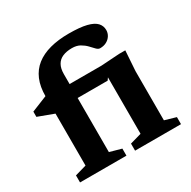

<svg xmlns="http://www.w3.org/2000/svg" viewBox="-163 -893 1042 1050"><g transform="rotate(-30 357.5 -368.0)"><path d="M458.5 -406.5H178L121.5 -393L22 -430V-463L129.5 -506.5L199.5 -494.5H470L585.5 -502H625L616.5 -375.5V-65L687 -44.5V0H397V-44.5L469 -65V-421.5ZM269 -65 342.5 -44.5V0H49.5V-44.5L121.5 -65V-502Q121.5 -562.5 140.2 -606.8Q159 -651 195.2 -679.5Q231.5 -708 283.8 -722Q336 -736 402.5 -736Q472.5 -736 513.8 -725.8Q555 -715.5 572.8 -696.2Q590.5 -677 590.5 -650.5Q590.5 -631.5 580.5 -615.5Q570.5 -599.5 553 -590Q535.5 -580.5 512 -580.5Q500.5 -580.5 489 -592.5Q477.5 -604.5 463 -619.8Q448.5 -635 427.8 -646.8Q407 -658.5 378 -658.5Q343.5 -658.5 319 -648Q294.5 -637.5 281.8 -615.2Q269 -593 269 -557.5Z"/></g></svg>

Font: Newsreader 9pt SemiBold
Style: Regular
Weight: 600
Designer: Hugues Gentile
Foundry: Production Type
Version: Version 1.003